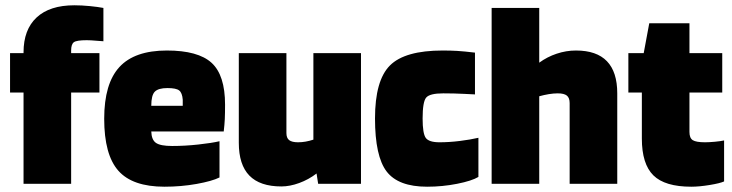

<svg xmlns="http://www.w3.org/2000/svg" viewBox="-20 -695 2767 726"><path d="M69 -345H18V-494H69V-497Q69 -583 118.5 -629Q168 -675 261 -675Q289 -675 319.5 -672Q350 -669 371 -665V-539Q333 -542 324 -542.5Q315 -543 308 -543Q270 -543 259.5 -535.5Q249 -528 249 -504V-494H356V-345H249V0H69Z M810 -161V-24Q782 -10 723.5 0.5Q665 11 602 11Q481 11 427.5 -49.5Q374 -110 374 -246Q374 -379 431.5 -441.5Q489 -504 611 -504Q729 -504 780 -457.5Q831 -411 831 -299Q831 -265 830 -244.5Q829 -224 826 -198H552Q553 -166 570 -154.5Q587 -143 631 -143Q679 -143 729.5 -148.5Q780 -154 810 -161ZM613 -362Q579 -362 565.5 -348.5Q552 -335 552 -295H671V-318Q669 -344 657.5 -353Q646 -362 613 -362Z M1044 10Q963 10 923 -31Q883 -72 883 -155V-494H1063V-192Q1063 -173 1073.5 -165Q1084 -157 1107 -157Q1121 -157 1135.5 -159.5Q1150 -162 1165 -167V-494H1345V0H1183L1177 -39Q1147 -16 1111.5 -3Q1076 10 1044 10Z M1789 -174V-26Q1764 -11 1708.5 0Q1653 11 1595 11Q1486 11 1442 -46.5Q1398 -104 1398 -247Q1398 -391 1454.5 -447.5Q1511 -504 1654 -504Q1684 -504 1709 -502.5Q1734 -501 1776 -496V-338Q1775 -338 1736 -340Q1697 -342 1656 -342Q1605 -342 1591.5 -326Q1578 -310 1578 -247Q1578 -190 1590 -173.5Q1602 -157 1642 -157Q1679 -157 1719 -162Q1759 -167 1789 -174Z M2019 0H1839V-665H2019V-458Q2049 -480 2085 -492Q2121 -504 2158 -504Q2236 -504 2275 -463.5Q2314 -423 2314 -342V0H2134V-305Q2134 -325 2123.5 -333.5Q2113 -342 2089 -342Q2073 -342 2055 -339Q2037 -336 2019 -331Z M2407 -345H2356V-494H2414L2435 -607H2587V-494H2711V-345H2587V-196Q2587 -173 2599.5 -165Q2612 -157 2646 -157Q2661 -157 2683 -159Q2705 -161 2718 -164V-9Q2703 -2 2663.5 4.5Q2624 11 2594 11Q2494 11 2450.5 -32Q2407 -75 2407 -171Z"/></svg>

Font: Blinker ExtraBold
Style: Regular
Weight: 800
Designer: Juergen Huber
Foundry: supertype
Version: Version 1.017;hotconv 1.0.117;makeotfexe 2.5.65602